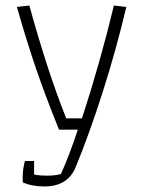

<svg xmlns="http://www.w3.org/2000/svg" viewBox="-20 -490 522 693"><path d="M62 168V146Q62 121 70 91H103V140Q123 144 152 144Q178 144 200 138Q229 74 261 -22H193Q144 -143 109.5 -244Q75 -345 41 -465L86 -470Q151 -233 219 -63H276Q344 -273 391 -470L436 -465Q399 -309 350.5 -157Q302 -5 252 116Q223 183 140 183Q94 183 62 168Z"/></svg>

Font: Athiti Light
Style: Regular
Weight: 300
Designer: CadsonDemak Team
Foundry: CadsonDemak
Version: Version 1.032